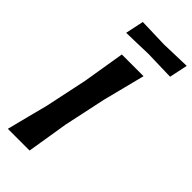

<svg xmlns="http://www.w3.org/2000/svg" viewBox="-285 -972 1028 1028"><g transform="rotate(45 229.0 -458.0)"><path d="M19.5 0Q34.5 -58.5 48.2 -112.8Q62 -167 79.5 -234L130 -473Q141.5 -543.5 150.8 -599Q160 -654.5 169.5 -713H334Q319 -654 305 -598.8Q291 -543.5 273 -473L222 -234Q211 -165 202.2 -111Q193.5 -57 184 0ZM104 -811.5 126 -915.5Q162.5 -914.5 205 -913.2Q247.5 -912 291 -910.5Q335.5 -912 378 -913.2Q420.5 -914.5 458.5 -915.5L436.5 -811.5Q399 -812.5 357.2 -813.5Q315.5 -814.5 271.5 -816Q227 -814.5 184.2 -813.5Q141.5 -812.5 104 -811.5Z"/></g></svg>

Font: Commissioner Loud SemiBold
Style: Italic
Weight: 600
Italic angle: -12°
Designer: Kostas Bartsokas
Foundry: Kostas Bartsokas
Version: Version 1.000; ttfautohint (v1.8.3)